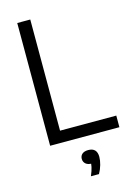

<svg xmlns="http://www.w3.org/2000/svg" viewBox="-142 -813 784 1118"><g transform="rotate(-15 250.0 -253.5)"><path d="M78.5 0V-740H157V-70H496V0ZM262 233Q274.5 203.5 279 182.5Q283.5 161.5 283.5 141L295.5 163H287.5Q262.5 163 249.5 151.5Q236.5 140 236.5 122Q236.5 103.5 249.2 92.5Q262 81.5 286 81.5Q312 81.5 325.2 95.2Q338.5 109 338.5 136Q338.5 157.5 331.2 183.5Q324 209.5 310.5 233Z"/></g></svg>

Font: Encode Sans SemiCondensed
Style: Regular
Weight: 400
Width: 4
Designer: Multiple Designers
Foundry: Impallari Type
Version: Version 3.002